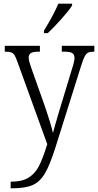

<svg xmlns="http://www.w3.org/2000/svg" viewBox="-20 -785 533 1044"><path d="M38 203Q99 203 134.5 181.5Q170 160 191.5 118.5Q213 77 237 -1L75 -448Q66 -474 59 -485Q52 -496 41 -500Q30 -504 8 -504H6V-536H197V-504H192Q160 -504 148 -496.5Q136 -489 136 -471Q136 -455 151 -413L217 -227Q257 -112 268 -62Q275 -90 301 -178L308 -201L372 -412Q385 -451 385 -470Q385 -489 373 -496.5Q361 -504 328 -504H316V-536H493V-504H489Q469 -504 458.5 -498.5Q448 -493 440 -477.5Q432 -462 421 -427L283 12Q252 111 224.5 157.5Q197 204 157 221.5Q117 239 43 239H38ZM219 -618Q276 -712 297 -765H372V-755Q356 -729 315 -683Q274 -637 240 -605H219Z"/></svg>

Font: Noto Serif NarrowLight
Style: Regular
Weight: 300
Width: 4
Designer: Monotype Design Team
Foundry: Monotype Imaging Inc.
Version: Version 1.001